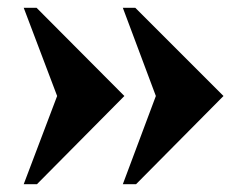

<svg xmlns="http://www.w3.org/2000/svg" viewBox="-20 -498 621 494"><path d="M296 -24 381 -251 296 -478H328L555 -251L330 -24ZM41 -24 127 -251 41 -478H74L300 -251L75 -24Z"/></svg>

Font: Frank Ruhl Libre Black
Style: Regular
Weight: 900
Designer: Yanek Iontef
Foundry: Fontef
Version: Version 6.004